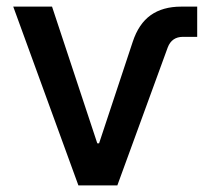

<svg xmlns="http://www.w3.org/2000/svg" viewBox="-20 -560 636 580"><path d="M216.8 0 20 -540H137.2L273.9 -127H279.3L380.9 -433.6Q398.9 -488.3 435.3 -514.2Q471.7 -540 527.3 -540H575.7V-448.7H532.7Q499 -448.7 486.8 -417L334.5 0Z"/></svg>

Font: V-Inter
Style: Medium-500
Weight: 500
Designer: Rasmus Andersson
Foundry: rsms
Version: Version 4.000;git-4146feb